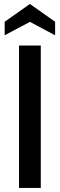

<svg xmlns="http://www.w3.org/2000/svg" viewBox="-20 -924 294 944"><path d="M73.5 0V-700H180.5V0ZM3 -750.5V-817L127 -904.5L251 -817V-750.5L127 -816.5Z"/></svg>

Font: Cabin SemiCondensedMedium
Style: Regular
Weight: 500
Width: 4
Designer: Pablo Impallari
Foundry: Pablo Impallari. http://www.impallari.com Igino Marini. http://www.ikern.com
Version: Version 3.001